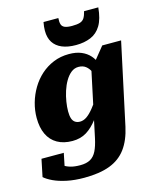

<svg xmlns="http://www.w3.org/2000/svg" viewBox="-178 -894 1012 1239"><g transform="rotate(-15 328.5 -274.5)"><path d="M361 15 455 -427 463 -429 561 -550H687L570 -5Q551 82 510 137.5Q469 193 400.5 219Q332 245 230 245Q164 245 112.5 234Q61 223 25 206Q-11 189 -31 171L-7 55H142L115 187Q102 184 94 173.5Q86 163 83 150Q80 137 81.5 125Q83 113 88 107Q99 119 115.5 131.5Q132 144 159 152Q186 160 225 160Q266 160 292 145.5Q318 131 334 99Q350 67 361 15ZM527 -363 472 -346Q466 -378 454.5 -402.5Q443 -427 424 -441.5Q405 -456 376 -456Q349 -456 327 -438.5Q305 -421 288 -392Q271 -363 260 -328.5Q249 -294 243.5 -259.5Q238 -225 238 -196Q238 -167 244 -148.5Q250 -130 263.5 -121Q277 -112 296 -112Q319 -112 341 -127Q363 -142 387.5 -172.5Q412 -203 444 -249L460 -214Q422 -147 386.5 -100Q351 -53 311 -28.5Q271 -4 217 -4Q158 -4 116 -28Q74 -52 52.5 -97.5Q31 -143 31 -207Q31 -258 45 -307.5Q59 -357 85.5 -401.5Q112 -446 149.5 -479.5Q187 -513 234.5 -532.5Q282 -552 338 -552Q386 -552 420.5 -537.5Q455 -523 477.5 -497.5Q500 -472 512 -438Q524 -404 527 -363ZM399 -596Q455 -596 498 -614Q541 -632 567 -675Q593 -718 600 -794H505Q498 -765 488 -749.5Q478 -734 459 -728Q440 -722 406 -722Q375 -722 358 -729Q341 -736 336 -752Q331 -768 333 -794H234Q231 -779 229.5 -764.5Q228 -750 228 -737Q228 -690 248 -659Q268 -628 306 -612Q344 -596 399 -596Z"/></g></svg>

Font: Roboto Serif ExtraBold
Style: Italic
Weight: 800
Italic angle: -10°
Version: Version 1.007